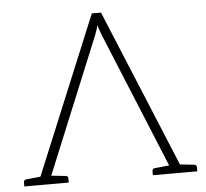

<svg xmlns="http://www.w3.org/2000/svg" viewBox="-51 -760 873 814"><g transform="rotate(-5 385.5 -353.0)"><path d="M408 -706 700 0H665Q659 0 655 -3.5Q651 -7 649 -12L402 -613Q398 -624 394.5 -634Q391 -644 388 -655Q386 -644 382.5 -634Q379 -624 375 -613L128 -12Q126 -7 121.5 -3.5Q117 0 111 0H77L369 -706ZM675 -14V0H637V-14ZM138 -14V0H100V-14ZM665 0 670 -37 746 -29Q750 -29 753 -26Q756 -23 756 -18V0ZM567 0V-18Q567 -23 570 -26Q573 -29 577 -29L654 -37L658 0ZM118 0 123 -37 199 -29Q203 -29 206 -26Q209 -23 209 -18V0ZM20 0V-18Q20 -23 23 -26Q26 -29 30 -29L107 -37L111 0Z"/></g></svg>

Font: Aleo ExtraLight
Style: Regular
Weight: 250
Designer: Alessio Laiso
Foundry: Alessio Laiso
Version: Version 2.001;gftools[0.9.29]